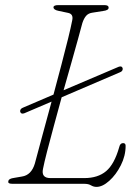

<svg xmlns="http://www.w3.org/2000/svg" viewBox="-20 -720 536 752"><path d="M59 -282.5Q57.5 -294 71.5 -299L189.5 -349.5Q205.5 -409 220.5 -466.2Q235.5 -523.5 246.8 -569.2Q258 -615 263 -641Q268 -665 247 -669.5L209 -677.5Q189.5 -681.5 189.5 -691.5Q189.5 -700 209 -700H389Q405.5 -700 405.5 -690Q405.5 -679.5 384 -677L343 -670.5Q326.5 -668.5 317.5 -658.2Q308.5 -648 302.5 -629.5Q297 -608.5 285.8 -568Q274.5 -527.5 259.8 -475Q245 -422.5 229 -366.5L445 -458.5Q457.5 -463 460.5 -452.5Q462 -441 449 -436.5L221.5 -339Q205.5 -280.5 190.5 -225.2Q175.5 -170 164.2 -126.2Q153 -82.5 148.5 -59Q140.5 -22.5 177.5 -22.5H310Q363.5 -22.5 395.8 -49.8Q428 -77 447 -144Q450.5 -159.5 462 -159.5Q472 -159.5 472 -149Q472 -109.5 453.2 -72.5Q434.5 -35.5 408 -11.8Q381.5 12 358 12Q346.5 12 336.5 6Q326.5 0 311.5 0H30Q8.5 0 13 -11Q13.5 -20.5 36.5 -23.5L65.5 -28.5Q103 -34 116.5 -79.5Q126.5 -117 144.2 -182.8Q162 -248.5 182 -322L75.5 -276.5Q62.5 -271.5 59 -282.5Z"/></svg>

Font: Fraunces 9pt S050 Thin
Style: Italic
Weight: 100
Italic angle: -16°
Version: Version 1.000; ttfautohint (v1.8.3)